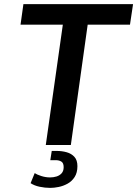

<svg xmlns="http://www.w3.org/2000/svg" viewBox="-20 -706 668 935"><path d="M203 0 286 -586H80L94 -686H628L613 -586H407L325 0ZM225 209Q199 209 173 203.5Q147 198 129 186L149 137Q159 144 180.5 151Q202 158 224 158Q240 158 255 153.5Q270 149 280 138Q290 127 290 108Q290 88 279 81Q268 74 251 74H225L232 29H256Q282 29 305 35.5Q328 42 342.5 58Q357 74 357 103Q357 135 343.5 156Q330 177 309 188.5Q288 200 265.5 204.5Q243 209 225 209Z"/></svg>

Font: Chivo Mono Medium
Style: Italic
Weight: 500
Italic angle: -8.05°
Monospace: yes
Designer: Hector Gatti
Foundry: Omnibus-Type
Version: Version 1.008